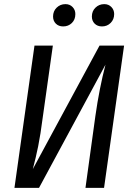

<svg xmlns="http://www.w3.org/2000/svg" viewBox="-20 -910 648 930"><path d="M484 0H394L442 -348Q461 -482 491 -597L169 0H50L147 -689H236L187 -341Q176 -256 165 -202Q154 -148 139 -91L462 -689H581ZM237 -830Q237 -856 254.5 -873Q272 -890 297 -890Q318 -890 331.5 -876Q345 -862 345 -842Q345 -815 328 -798.5Q311 -782 286 -782Q264 -782 250.5 -795.5Q237 -809 237 -830ZM425 -830Q425 -856 442.5 -873Q460 -890 485 -890Q506 -890 519.5 -876Q533 -862 533 -842Q533 -816 516 -799Q499 -782 474 -782Q452 -782 438.5 -795.5Q425 -809 425 -830Z"/></svg>

Font: Fira Sans Condensed
Style: Italic
Weight: 400
Width: 3
Italic angle: -8°
Designer: bBox Type GmbH & Carrois Corporate GbR & Edenspiekermann AG
Foundry: bBox Type GmbH & Carrois Corporate GbR & Edenspiekermann AG
Version: Version 4.301